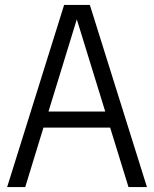

<svg xmlns="http://www.w3.org/2000/svg" viewBox="-20 -760 626 780"><path d="M9 0 240.5 -740H345L577 0H502L427.5 -241.5H156.5L82.5 0ZM177 -307H407.5L292 -681.5Z"/></svg>

Font: Encode Sans Condensed
Style: Regular
Weight: 400
Width: 3
Designer: Multiple Designers
Foundry: Impallari Type
Version: Version 3.000; ttfautohint (v1.8.3) -l 8 -r 50 -G 200 -x 14 